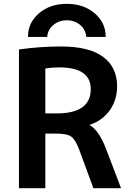

<svg xmlns="http://www.w3.org/2000/svg" viewBox="-20 -983 690 1003"><path d="M79.1 0V-724.6Q188.5 -740.2 298.8 -740.2Q445.3 -740.2 518.6 -686Q591.8 -631.8 591.8 -532.2Q591.8 -460.9 553.2 -406.7Q514.6 -352.5 449.2 -331.1V-329.1Q496.1 -301.8 532.2 -210L612.3 0H467.8L391.6 -207Q373 -254.9 351.1 -270Q329.1 -285.2 272.5 -285.2H216.8V0ZM126 -790Q126 -864.3 183.6 -913.6Q241.2 -962.9 329.1 -962.9Q417 -962.9 474.6 -913.6Q532.2 -864.3 532.2 -790H430.7Q427.7 -828.1 398.9 -852.5Q370.1 -877 329.1 -877Q288.1 -877 258.8 -852.5Q229.5 -828.1 226.6 -790ZM216.8 -390.6H276.4Q454.1 -390.6 454.1 -517.6Q454.1 -630.9 289.1 -630.9Q249 -630.9 216.8 -625Z"/></svg>

Font: GenEi M Gothic v2 Bold
Style: Regular
Weight: 700
Version: Version 2.0